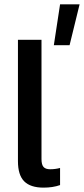

<svg xmlns="http://www.w3.org/2000/svg" viewBox="-20 -858 388 888"><path d="M229 -648.9 257.8 -837.9H348.1L301.8 -648.9ZM181.2 9.8Q121.1 9.8 92 -19.3Q63 -48.3 63 -112.8V-673.8H171.9V-123Q171.9 -96.2 181.4 -85.7Q190.9 -75.2 211.9 -75.2Q235.4 -75.2 257.8 -81.1V-2Q224.6 9.8 181.2 9.8Z"/></svg>

Font: Kanit
Style: Regular
Weight: 400
Designer: Katatrad Team
Foundry: CadsonDemak
Version: Version 1.000;PS 001.000;hotconv 1.0.88;makeotf.lib2.5.64775